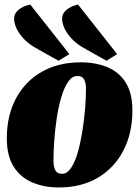

<svg xmlns="http://www.w3.org/2000/svg" viewBox="-20 -804 614 844"><path d="M239 20Q174 20 122 -2Q70 -24 40 -71.5Q10 -119 10 -196Q10 -296 50 -371Q90 -446 163 -488Q236 -530 335 -530Q401 -530 452.5 -508.5Q504 -487 533 -440.5Q562 -394 562 -318Q562 -219 522.5 -142.5Q483 -66 410.5 -23Q338 20 239 20ZM253 -40Q275 -40 292.5 -66Q310 -92 322 -134.5Q334 -177 342 -227Q350 -277 354 -326Q358 -375 358 -413Q358 -439 350 -454.5Q342 -470 320 -470Q297 -470 279.5 -444.5Q262 -419 249.5 -377Q237 -335 229.5 -285Q222 -235 218.5 -186Q215 -137 215 -97Q215 -72 223 -56Q231 -40 253 -40ZM448 -537 359 -587Q309 -613 281 -650.5Q253 -688 253 -724Q253 -744 272 -760.5Q291 -777 323 -784L495 -566ZM237 -537 148 -587Q98 -613 70 -650.5Q42 -688 42 -724Q42 -744 61 -760.5Q80 -777 113 -784L285 -566Z"/></svg>

Font: Sansita Swashed Black
Style: Regular
Weight: 900
Designer: Pablo Cosgaya
Foundry: Omnibus-Type
Version: Version 1.003; ttfautohint (v1.8.3)